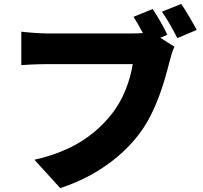

<svg xmlns="http://www.w3.org/2000/svg" viewBox="-20 -895 1040 982"><path d="M907 -875 808 -835C836 -797 866 -741 887 -700L986 -742C968 -776 933 -837 907 -875ZM872 -656 800 -702 836 -717C819 -753 788 -809 761 -849L663 -809C680 -782 696 -754 711 -726C692 -724 673 -724 660 -724C598 -724 304 -724 219 -724C186 -724 120 -729 89 -733V-562C115 -564 170 -567 219 -567C304 -567 597 -567 659 -567C646 -487 613 -388 549 -309C470 -211 357 -123 156 -78L288 67C464 10 605 -93 695 -214C781 -330 822 -482 846 -576C852 -598 861 -634 872 -656Z"/></svg>

Font: Noto Sans CJK HK Black
Style: Regular
Weight: 900
Designer: Ryoko NISHIZUKA 西塚涼子 (kana, bopomofo & ideographs); Paul D. Hunt (Latin, Greek & Cyrillic); Sandoll Communications 산돌커뮤니
Foundry: Adobe
Version: Version 2.004;hotconv 1.0.118;makeotfexe 2.5.65603